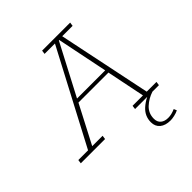

<svg xmlns="http://www.w3.org/2000/svg" viewBox="-234 -724 1046 1046"><g transform="rotate(-45 288.5 -201.0)"><path d="M-29 0 -26 -22H49L333 -561H253L256 -583H472L469 -561H389L501 -22H576L573 0H523Q483 13 453.5 40.5Q424 68 424 110Q424 135 440 148.5Q456 162 483 162Q496 162 509 159Q522 156 538 149L545 166Q531 173 513 177Q495 181 483 181Q443 181 421 162.5Q399 144 399 112Q399 65 434 33Q456 13 483 0H389L392 -22H472L427 -243H196L81 -22H161L158 0ZM206 -264H423L363 -558H360Z"/></g></svg>

Font: Rokkitt SemiBold Thin
Style: Italic
Weight: 250
Italic angle: -9°
Version: Version 3.103